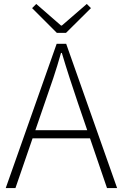

<svg xmlns="http://www.w3.org/2000/svg" viewBox="-20 -949 621 969"><path d="M9 0 266 -728H314L571 0H520L373 -430Q351 -495 331.5 -555Q312 -615 292 -682H288Q269 -615 249 -555Q229 -495 206 -430L58 0ZM125 -251V-292H452V-251ZM267 -783 142 -908 163 -929 288 -820H292L418 -929L439 -908L313 -783Z"/></svg>

Font: Noto Sans KR ExtraLight
Style: Regular
Weight: 250
Designer: Ryoko NISHIZUKA  (kana, bopomofo & ideographs); Paul D. Hunt (Latin, Greek & Cyrillic); Sandoll Communications , Soo-you
Foundry: Adobe
Version: Version 2.004-H2;hotconv 1.0.118;makeotfexe 2.5.65603